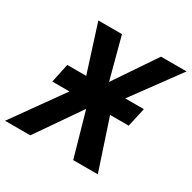

<svg xmlns="http://www.w3.org/2000/svg" viewBox="-212 -871 1026 1027"><g transform="rotate(30 300.5 -357.0)"><path d="M166 -308H60L85 -425H202L110 -714H256L324 -458L497 -714H655L443 -425H558L532 -308H417L519 0H367L290 -272L102 0H-54Z"/></g></svg>

Font: Noto Sans Display
Style: Bold Italic
Weight: 700
Italic angle: -12°
Designer: Monotype Design team
Foundry: Monotype Imaging Inc.
Version: Version 1.000